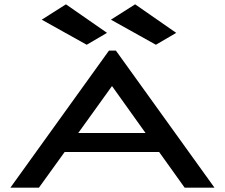

<svg xmlns="http://www.w3.org/2000/svg" viewBox="-20 -868 1040 888"><path d="M834 0 716 -165H279L160 0H28L484 -634H516L972 0ZM498 -470 342 -253H653ZM381 -661 173 -777 285 -848 475 -716ZM701 -661 493 -777 605 -848 795 -716Z"/></svg>

Font: Inconsolata UltraExpanded SemiBold
Style: Regular
Weight: 600
Width: 9
Monospace: yes
Designer: Raph Levien, Cyreal, Brenton Simpson
Foundry: Raph Levien, Cyreal, Google
Version: Version 3.001; ttfautohint (v1.8.2.53-6de2)